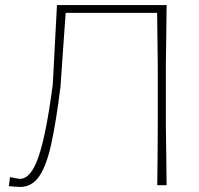

<svg xmlns="http://www.w3.org/2000/svg" viewBox="-20 -733 788 760"><path d="M59 7Q56 7 41 6Q26 5 15 4L19.5 -32Q31 -29.5 43.8 -27.2Q56.5 -25 58.5 -25Q103 -25 133.2 -114.5Q163.5 -204 189 -399.5Q193 -478.5 197.2 -556Q201.5 -633.5 205.5 -713H639.5Q639 -652.5 638.2 -596.5Q637.5 -540.5 636.5 -475V-238Q637.5 -173 638.2 -117Q639 -61 639.5 0H602.5Q603.5 -61 603.8 -117Q604 -173 604.5 -238V-472Q604 -529.5 603.2 -579.8Q602.5 -630 602 -682H240Q235 -611 229.8 -539Q224.5 -467 219.5 -390.5Q202.5 -253.5 183.5 -165.8Q164.5 -78 135.5 -35.5Q106.5 7 59 7Z"/></svg>

Font: Commissioner Loud Thin
Style: Regular
Weight: 100
Designer: Kostas Bartsokas
Foundry: Kostas Bartsokas
Version: Version 1.000; ttfautohint (v1.8.3)